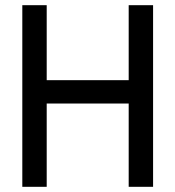

<svg xmlns="http://www.w3.org/2000/svg" viewBox="-20 -720 676 740"><path d="M476 0H570V-700H476V-411H160V-700H66V0H160V-321H476Z"/></svg>

Font: Cabin Condensed
Style: Regular
Weight: 400
Designer: Pablo Impallari
Foundry: Pablo Impallari. www.impallari.com Igino Marini. www.ikern.com
Version: Version 1.006